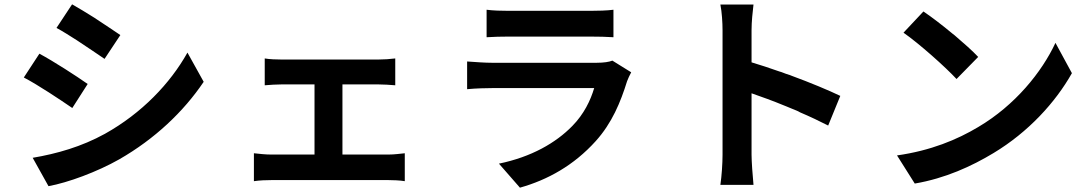

<svg xmlns="http://www.w3.org/2000/svg" viewBox="-20 -811 5040 887"><path d="M536 -649C509 -667 468 -695 425 -723L416 -729C379 -752 342 -775 313 -791L241 -682C269 -667 302 -646 335 -625L344 -619C388 -590 432 -560 463 -539L536 -649ZM531 -75C695 -169 828 -295 921 -433L846 -568C766 -425 635 -288 465 -193C356 -133 243 -101 131 -82L204 49C293 33 429 -17 531 -75ZM385 -423C334 -459 229 -527 162 -563L90 -453C157 -418 257 -351 314 -312L385 -423Z M1850 -103C1829 -101 1802 -97 1775 -97H1562V-421H1729C1752 -421 1781 -419 1806 -417V-541C1782 -538 1753 -536 1729 -536H1280C1258 -536 1225 -537 1203 -541V-417C1225 -419 1259 -421 1280 -421H1433V-97H1233C1208 -97 1179 -100 1153 -103V26C1180 22 1209 21 1233 21H1775C1792 21 1828 22 1850 26V-103Z M2814 -766C2786 -762 2739 -761 2708 -761H2330C2296 -761 2257 -762 2228 -766V-639C2258 -641 2298 -642 2330 -642H2706C2742 -642 2787 -641 2814 -639V-766ZM2732 -159C2807 -242 2847 -339 2877 -436C2881 -447 2889 -464 2896 -477L2809 -531C2795 -525 2769 -521 2737 -521H2252C2221 -521 2180 -524 2138 -527V-399C2180 -403 2228 -404 2252 -404H2725C2708 -347 2678 -284 2624 -229C2548 -151 2435 -86 2285 -55L2382 56C2510 20 2631 -47 2732 -159Z M3452 -96V-380C3498 -364 3551 -345 3604 -323L3614 -319C3632 -312 3649 -304 3667 -297L3676 -292C3723 -272 3767 -251 3806 -231L3862 -368C3808 -394 3724 -429 3637 -461L3627 -465C3625 -465 3623 -466 3621 -467L3611 -470C3604 -473 3597 -475 3590 -478L3580 -481C3535 -497 3492 -511 3452 -523V-671C3452 -712 3457 -755 3461 -790H3308C3315 -755 3318 -706 3318 -671V-96C3318 -56 3314 3 3308 43H3461C3457 2 3452 -67 3452 -96Z M4499 -548C4473 -576 4432 -612 4390 -648L4381 -655C4333 -695 4282 -734 4246 -758L4154 -660C4227 -609 4347 -502 4399 -446L4499 -548ZM4570 -104C4731 -201 4856 -338 4932 -473L4856 -613C4793 -478 4670 -325 4499 -224C4402 -166 4280 -115 4124 -93L4206 37C4347 13 4469 -43 4570 -104Z"/></svg>

Font: Glow Sans SC Normal
Style: Bold
Weight: 700
Designer: Ryoko NISHIZUKA (kana, bopomofo & ideographs); Paul D. Hunt (Latin, Greek & Cyrillic); Sandoll Communications, Soo-young
Version: Version 0.93